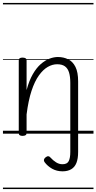

<svg xmlns="http://www.w3.org/2000/svg" viewBox="-20 -905 653 1300"><path d="M509 124Q509 169 497.5 198Q486 227 462 241Q438 255 404 255Q364 255 333 237.5Q302 220 282 193Q276 185 277.5 176.5Q279 168 289 160Q299 152 307.5 153Q316 154 323 163Q339 181 359.5 194Q380 207 403 207Q435 207 445.5 185.5Q456 164 456 124V-344Q456 -386 447.5 -414Q439 -442 419.5 -456Q400 -470 367 -470Q335 -470 303.5 -452Q272 -434 243.5 -394.5Q215 -355 193.5 -290Q172 -225 160 -130V-4Q160 6 153 10.5Q146 15 132 15Q120 15 113.5 10.5Q107 6 107 -4V-496Q107 -506 113.5 -510.5Q120 -515 132 -515Q146 -515 153 -510.5Q160 -506 160 -496V-295Q177 -359 202 -402.5Q227 -446 256.5 -471.5Q286 -497 315.5 -508Q345 -519 372 -519Q410 -519 441.5 -503.5Q473 -488 491 -452Q509 -416 509 -354ZM0 365H613V375H0ZM0 -20H613V0H0ZM0 -505H613V-500H0ZM0 -885H613V-875H0Z"/></svg>

Font: Playwrite AT Guides
Style: Regular
Weight: 400
Designer: Veronika Burian, José Scaglione
Foundry: TypeTogether
Version: Version 1.003